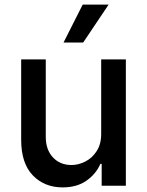

<svg xmlns="http://www.w3.org/2000/svg" viewBox="-20 -802 634 829"><path d="M416.9 -226.2V-545.5H523.4V0H419V-94.5H413.4Q394.5 -50.8 353.2 -21.8Q311.8 7.1 250.4 7.1Q171.9 7.1 121.6 -44.9Q71.4 -96.9 71.4 -198.5V-545.5H177.6V-211.3Q177.6 -155.5 208.5 -122.5Q239.3 -89.5 288.7 -89.5Q318.5 -89.5 348.2 -104.4Q377.8 -119.3 397.5 -149.7Q417.3 -180 416.9 -226.2ZM254.3 -618.3 337 -782H448.9L339.1 -618.3Z"/></svg>

Font: Inter UI Medium
Style: Regular
Weight: 500
Designer: Rasmus Andersson
Foundry: rsms
Version: 3.2;8d6f07862